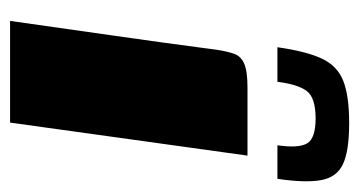

<svg xmlns="http://www.w3.org/2000/svg" viewBox="-182 -514 697 372"><g transform="rotate(90 166.0 -328.5)"><path d="M21 0Q35 -100 49.5 -200.5Q64 -301 77 -401Q80 -420 84.5 -433.5Q89 -447 103.5 -453.5Q118 -460 150 -460H282L218 0ZM219 -657Q273 -657 298.5 -645Q324 -633 329.5 -602.5Q335 -572 327 -518H262Q268 -560 258 -576Q248 -592 210 -592Q170 -592 157 -575Q144 -558 139 -518H72Q80 -574 94 -604Q108 -634 137 -645.5Q166 -657 219 -657Z"/></g></svg>

Font: Genos ExtraBold
Style: Italic
Weight: 800
Italic angle: -8°
Version: Version 1.010